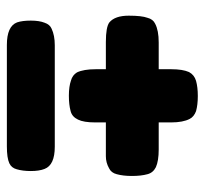

<svg xmlns="http://www.w3.org/2000/svg" viewBox="-38 -544 582 545"><g transform="rotate(90 252.5 -272.0)"><path d="M328 -432V-467Q328 -501 318 -520Q312 -532 296 -538Q278 -543 253 -543Q228 -543 210 -538Q193 -533 185 -518Q177 -500 177 -468V-432H101Q67 -432 48 -422Q35 -416 31 -400Q25 -384 25 -347Q25 -308 44 -292Q57 -282 100 -282H177V-253Q177 -219 186 -200Q194 -187 209 -183Q226 -177 252 -177Q278 -177 296 -182Q312 -186 320 -203Q328 -219 328 -252V-282H404H424Q442 -282 458 -291Q471 -297 475 -313Q480 -331 480 -356Q480 -382 475 -400Q471 -416 455 -424Q437 -432 405 -432ZM396 -1Q429 -1 444 -8Q457 -14 461 -29Q466 -46 466 -69Q466 -93 460 -108Q449 -137 397 -137H109Q81 -137 62 -128Q50 -123 45 -108Q39 -93 39 -69Q39 -45 44 -30Q55 -1 108 -1Z"/></g></svg>

Font: FredokaOneMacrons
Style: Regular
Weight: 500
Designer: ""
Foundry: ""
Version: ""